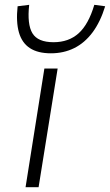

<svg xmlns="http://www.w3.org/2000/svg" viewBox="-20 -776 456 796"><path d="M86 0 164 -492H219L140 0ZM191 -555Q137 -555 104 -576.5Q71 -598 58.5 -641.5Q46 -685 53 -750L101 -756Q92 -675 114.5 -638Q137 -601 202 -601Q265 -601 306 -638Q347 -675 371 -756L416 -750Q396 -685 363.5 -641.5Q331 -598 287.5 -576.5Q244 -555 191 -555Z"/></svg>

Font: Nunito Sans 7pt Expanded ExtraLight
Style: Italic
Weight: 250
Width: 7
Italic angle: -9°
Designer: Vernon Adams
Foundry: Vernon Adams
Version: Version 3.101;gftools[0.9.27]